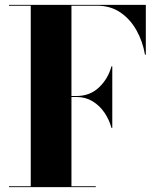

<svg xmlns="http://www.w3.org/2000/svg" viewBox="-20 -770 650 790"><path d="M17 -3.5H106.5V-746.5H17V-750H580V-545H576.5Q567.5 -598.5 542 -644.5Q516.5 -690.5 475.8 -718.5Q435 -746.5 379.5 -746.5H274V-375H294.5Q350.5 -375 387.8 -410.8Q425 -446.5 438.5 -497H442V-244H438.5Q429.5 -277.5 409.8 -306.5Q390 -335.5 361 -353.2Q332 -371 294.5 -371H274V-3.5H374V0H17Z"/></svg>

Font: Bodoni* 48
Style: Bold
Weight: 700
Version: Version 2.2